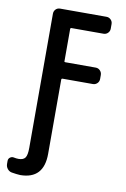

<svg xmlns="http://www.w3.org/2000/svg" viewBox="-103 -789 706 1080"><g transform="rotate(10 250.0 -249.5)"><path d="M42 224.6Q27.3 221.7 17.6 209.5Q7.8 197.3 7.8 180.7V164.1Q7.8 151.4 18.1 144Q28.3 136.7 40 139.6Q53.7 142.6 66.4 142.6Q93.8 142.6 104.5 127.4Q115.2 112.3 115.2 71.3V-695.3Q115.2 -710 125 -720.2Q134.8 -730.5 150.4 -730.5H415Q429.7 -730.5 439.9 -720.2Q450.2 -710 450.2 -695.3V-668.9Q450.2 -654.3 439.9 -644Q429.7 -633.8 415 -633.8H231.4Q226.6 -633.8 225.6 -628.9V-442.4Q225.6 -438.5 231.4 -438.5H405.3Q419.9 -438.5 430.2 -427.7Q440.4 -417 440.4 -402.3V-379.9Q440.4 -365.2 430.2 -355Q419.9 -344.7 405.3 -344.7H231.4Q226.6 -344.7 225.6 -339.8V85.9Q225.6 229.5 91.8 230.5Q70.3 229.5 42 224.6Z"/></g></svg>

Font: Rounded-L Mgen+ 1m medium
Style: Regular
Weight: 500
Designer: [Source Han Sans]
Ryoko NISHIZUKA  (kana & ideographs); Paul D. Hunt (Latin, Greek & Cyrillic); Wenlong ZHANG  (bopomofo
Version: Version 1.059.20150602